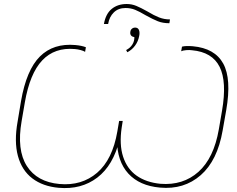

<svg xmlns="http://www.w3.org/2000/svg" viewBox="-20 -934 1183 959"><path d="M68 -327 85 -429Q112 -585 179.5 -652Q247 -719 357 -709Q389 -706 409 -698L405 -675Q398 -680 382.5 -684Q367 -688 354 -689Q253 -698 191 -632.5Q129 -567 104 -422L88 -329Q63 -185 114 -105Q165 -25 277 -15Q388 -5 465 -71Q542 -137 566 -277L575 -330H593L588 -298Q575 -212 595 -151Q615 -90 662.5 -56.5Q710 -23 781 -16Q894 -7 971 -75.5Q1048 -144 1073 -288L1089 -381Q1114 -526 1077 -600Q1040 -674 939 -683Q926 -685 909.5 -683.5Q893 -682 885 -678L889 -701Q908 -706 943 -703Q1053 -693 1095 -616.5Q1137 -540 1110 -384L1092 -282Q1066 -132 982.5 -59Q899 14 779 3Q677 -6 621 -67Q565 -128 564 -236H577Q546 -108 466 -47Q386 14 273 4Q194 -3 141.5 -43Q89 -83 69.5 -155Q50 -227 68 -327ZM613 -914Q638 -914 661 -904.5Q684 -895 716 -877Q749 -857 774.5 -847Q800 -837 829 -837L826 -818Q793 -818 768 -828Q743 -838 707 -858Q677 -876 655 -885Q633 -894 607 -894Q571 -894 548.5 -872Q526 -850 520 -814H499Q508 -865 538 -889.5Q568 -914 613 -914ZM651 -749Q640 -750 634.5 -757Q629 -764 631 -775Q632 -785 639.5 -791Q647 -797 658 -796Q670 -795 674.5 -783Q679 -771 675 -753Q670 -727 654.5 -706Q639 -685 616 -673L610 -684Q630 -694 641 -711.5Q652 -729 651 -749Z"/></svg>

Font: Fixel Italic Variable 20240409 Display Thin
Style: Italic
Weight: 100
Italic angle: -10°
Designer: AlfaBravo + MacPaw
Foundry: Kyrylo Tkachov, Marchela Mozhyna, Serhii Makarenko, Maria Weinstein, Zakhar Kryvoshyya
Version: Version 1.211;Glyphs 3.2 (3225)